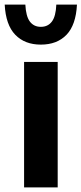

<svg xmlns="http://www.w3.org/2000/svg" viewBox="-56 -817 355 837"><path d="M49 0V-547H195.5V0ZM-35.5 -797H54.5Q57 -746 74.2 -723Q91.5 -700 122 -700Q153 -700 170.2 -723Q187.5 -746 189.5 -797H279.5Q275 -708 233.8 -665.2Q192.5 -622.5 122 -622.5Q52 -622.5 10.5 -665.5Q-31 -708.5 -35.5 -797Z"/></svg>

Font: Encode Sans Condensed
Style: Bold
Weight: 700
Width: 3
Designer: Multiple Designers
Foundry: Impallari Type
Version: Version 2.000